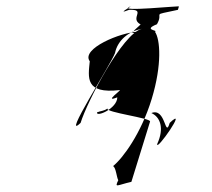

<svg xmlns="http://www.w3.org/2000/svg" viewBox="-20 -605 646 586"><path d="M254 -418C226 -456 349 -507 401 -508C357 -491 419 -535 408 -531C375 -550 428 -577 374 -575C330 -558 388 -589 377 -585C332 -567 537 -589 526 -585L523 -575C436 -556 482 -571 459 -531C414 -513 465 -513 453 -508C469 -485 475 -408 443 -303C411 -198 355 -122 325 -98C334 -94 336 -63 341 -55C329 -30 337 -40 381 -50L438 -234C441 -245 300 -262 308 -274C298 -266 288 -267 276 -262C273 -246 338 -274 338 -308C293 -290 356 -334 345 -330C239 -318 249 -368 254 -418ZM226 -230C246 -295 354 -503 413 -517C374 -510 339 -483 331 -443C318 -408 166 -172 226 -230ZM442 -260C469 -248 482 -214 460 -166C454 -138 557 -286 498 -230C483 -180 487 -278 442 -260Z"/></svg>

Font: Zinc
Style: Obl
Weight: 400
Version: Version 1